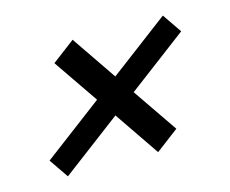

<svg xmlns="http://www.w3.org/2000/svg" viewBox="-62 -478 624 520"><g transform="rotate(-15 250.0 -218.0)"><path d="M33 -95 200 -221 114 -346.5 178 -395 264 -269 431 -395 468 -341 301 -215 387 -89.5 323 -41 237 -167 70 -41Z"/></g></svg>

Font: Newsreader Text ExtraBold
Style: Italic
Weight: 800
Italic angle: -17°
Designer: Hugues Gentile
Foundry: Production Type
Version: Version 1.001